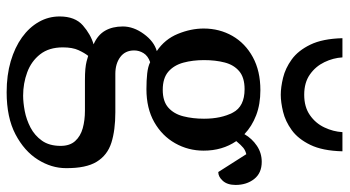

<svg xmlns="http://www.w3.org/2000/svg" viewBox="-246 -524 1005 552"><g transform="rotate(90 256.0 -248.5)"><path d="M245.6 234.4Q196.8 234.4 156.7 222.7Q116.7 210.9 87.9 190.2Q59.1 169.4 43.5 141.8Q27.8 114.3 27.8 82Q27.8 37.6 53.7 15.1Q79.6 -7.3 107.9 -15.6Q81.1 -27.3 68.8 -48.6Q56.6 -69.8 56.6 -99.6Q56.6 -130.4 78.1 -159.9Q99.6 -189.5 127.4 -197.3Q93.3 -220.2 77.9 -257.8Q62.5 -295.4 62.5 -332Q62.5 -377.4 83.7 -414.6Q105 -451.7 144.8 -473.4Q184.6 -495.1 239.7 -495.1Q280.3 -495.1 312 -482.9Q343.8 -470.7 366.2 -449.2Q378.9 -471.2 399.7 -485.1Q420.4 -499 445.8 -499Q478 -499 495.1 -477.3Q512.2 -455.6 512.2 -423.8Q512.2 -400.4 500.5 -387.2Q488.8 -374 475.1 -374L423.8 -454.6Q413.1 -452.1 405.5 -446Q397.9 -439.9 386.2 -425.8Q413.6 -385.7 413.6 -332Q413.6 -287.6 392.3 -250Q371.1 -212.4 331.5 -189.9Q292 -167.5 236.8 -167.5Q211.4 -167.5 191.7 -169.7Q171.9 -171.9 159.2 -178.2Q141.1 -171.9 133.3 -159.2Q125.5 -146.5 125.5 -132.3Q125.5 -106.4 144.5 -92.3Q163.6 -78.1 192.9 -78.1H303.2Q355 -78.1 390.9 -66.7Q426.8 -55.2 445.6 -24.4Q464.4 6.3 463.9 64Q463.9 105.5 439.5 144.5Q415 183.6 366.7 209Q318.4 234.4 245.6 234.4ZM255.4 187Q274.9 187 299.6 182.4Q324.2 177.7 347.2 165.8Q370.1 153.8 385 132.8Q399.9 111.8 399.9 79.1Q399.9 52.7 386 37.4Q372.1 22 349.1 15.6Q326.2 9.3 298.8 9.3H211.9Q191.9 9.3 179 8.1Q166 6.8 157.2 4.6Q148.4 2.4 141.1 0Q132.8 10.3 124.8 27.6Q116.7 44.9 116.7 72.8Q116.7 112.8 136.7 138.2Q156.7 163.6 188.5 175.3Q220.2 187 255.4 187ZM238.8 -214.4Q272 -214.4 290 -230.5Q308.1 -246.6 314.9 -273.7Q321.8 -300.8 321.8 -333Q321.8 -382.3 304.2 -416Q286.6 -449.7 236.8 -449.7Q203.6 -449.7 185.3 -434.3Q167 -418.9 160.2 -392.6Q153.3 -366.2 153.3 -333Q153.3 -300.8 160.6 -273.7Q168 -246.6 186.5 -230.5Q205.1 -214.4 238.8 -214.4ZM252.9 -553.7Q231.4 -553.7 204.1 -560.3Q176.8 -566.9 151.4 -585.2Q126 -603.5 108.9 -638.7Q91.8 -673.8 90.3 -731H145.5Q147 -704.6 159.2 -679.2Q171.4 -653.8 194.6 -637.5Q217.8 -621.1 252.9 -621.1Q288.1 -621.1 311.5 -637.5Q335 -653.8 346.9 -679.2Q358.9 -704.6 360.4 -731H415.5Q414.1 -673.8 397 -638.7Q379.9 -603.5 354.5 -585.2Q329.1 -566.9 301.8 -560.3Q274.4 -553.7 252.9 -553.7Z"/></g></svg>

Font: Gelasio
Style: Regular
Weight: 400
Designer: Eben Sorkin
Foundry: Eben Sorkin
Version: Version 1.008